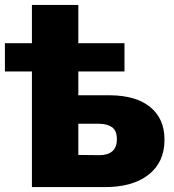

<svg xmlns="http://www.w3.org/2000/svg" viewBox="-20 -762 707 782"><path d="M0 -471V-586H487V-471ZM428 -374Q535 -373 592.5 -325.5Q650 -278 650 -193Q650 -101 584.5 -50Q519 1 403 0H110V-742H299V-374ZM385 -130Q419 -130 437.5 -146Q456 -162 456 -195Q456 -229 437.5 -243Q419 -257 385 -258H299V-131Z"/></svg>

Font: MOST Montserrat ExtraBold
Style: Regular
Weight: 800
Designer: Julieta Ulanovsky
Foundry: Julieta Ulanovsky
Version: Version 8.000;March 11, 2024;FontCreator 15.0.0.2926 64-bit